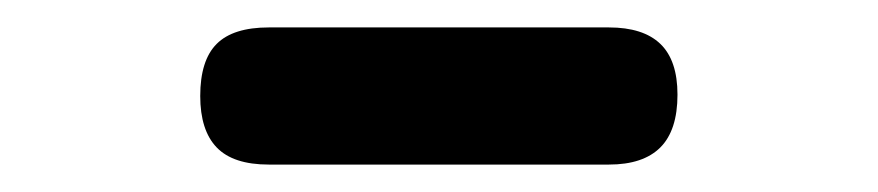

<svg xmlns="http://www.w3.org/2000/svg" viewBox="-20 -779 640 140"><path d="M176 -659Q150 -659 138 -671.5Q126 -684 126 -709Q126 -735 138 -747Q150 -759 176 -759H424Q449 -759 461.5 -747Q474 -735 474 -710Q474 -684 461.5 -671.5Q449 -659 424 -659Z"/></svg>

Font: Maple Mono Normal NL
Style: Bold
Weight: 700
Monospace: yes
Designer: subframe7536
Version: Version 7.000